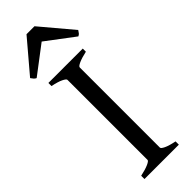

<svg xmlns="http://www.w3.org/2000/svg" viewBox="-290 -855 869 869"><g transform="rotate(-45 145.0 -420.5)"><path d="M34 0V-21Q67 -28 86 -36.5Q105 -45 105 -51V-564Q105 -570 87 -579Q69 -588 34 -595V-615H254V-595Q222 -588 203 -579.5Q184 -571 184 -564V-51Q184 -45 201.5 -36.5Q219 -28 254 -21V0ZM299 -689Q293 -680 290 -676Q287 -672 279 -668L145 -769L12 -668Q4 -672 1 -676Q-2 -680 -9 -689L120 -841H171Z"/></g></svg>

Font: ChillKai
Style: Regular
Weight: 400
Designer: ChillType
Foundry: 寒蝉字型
Version: Version 2.000